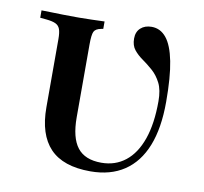

<svg xmlns="http://www.w3.org/2000/svg" viewBox="-70 -657 792 745"><g transform="rotate(10 326.0 -285.0)"><path d="M331.5 11.3Q224.2 11.3 172.6 -42.7Q121 -96.8 121 -204V-472.6Q121 -498.4 116.1 -511.7Q111.3 -525 98.8 -531Q86.3 -537.1 62.1 -539.5L37.1 -541.9V-571Q52.4 -571 74.6 -570.2Q96.8 -569.4 122.2 -569Q147.6 -568.5 171.8 -568.5H181.5H187.9Q209.7 -568.5 236.3 -569.4Q262.9 -570.2 285.5 -571V-541.9L277.4 -540.3Q255.6 -536.3 249.6 -523.8Q243.5 -511.3 243.5 -472.6V-186.3Q243.5 -105.6 273.4 -67.3Q303.2 -29 367.7 -29Q422.6 -29 462.5 -60.5Q502.4 -91.9 523.8 -152.8Q545.2 -213.7 545.2 -302.4Q545.2 -346.8 531.5 -373.8Q517.7 -400.8 497.6 -418.5Q477.4 -436.3 457.3 -450.4Q437.1 -464.5 423.4 -481.5Q409.7 -498.4 409.7 -525.8Q409.7 -552.4 426.2 -567.3Q442.7 -582.3 469.4 -582.3Q504 -582.3 527.4 -553.6Q550.8 -525 562.9 -464.1Q575 -403.2 575 -304.8Q575 -201.6 547.2 -131.5Q519.4 -61.3 464.9 -25Q410.5 11.3 331.5 11.3Z"/></g></svg>

Font: Playfair 5pt SemiExpanded Light
Style: Bold
Weight: 700
Version: Version 2.203